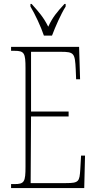

<svg xmlns="http://www.w3.org/2000/svg" viewBox="-20 -951 489 971"><path d="M202 -771H243C260 -816 288 -880 312 -918V-931H306C269 -891 246 -864 224 -816C200 -864 176 -891 140 -931H134V-918C157 -880 187 -816 202 -771ZM36 0H406L410 -164H390L386 -94C382 -33 379 -25 314 -25H135L137 -362H327V-387H137V-689H287C355 -689 359 -682 363 -600L365 -550H385L380 -714H36V-694H53C103 -694 109 -683 109 -606V-108C109 -31 103 -20 53 -20H36Z"/></svg>

Font: Noto Serif Sinhala ExtraCondensed Thin
Style: Regular
Weight: 100
Width: 2
Designer: Jelle Bosma - Monotype Design Team
Foundry: Monotype Imaging Inc.
Version: Version 2.007